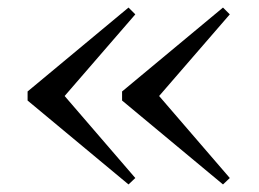

<svg xmlns="http://www.w3.org/2000/svg" viewBox="-20 -498 685 508"><path d="M588 -27 570 -10 303 -232V-256L570 -478L588 -460L401 -244ZM338 -27 320 -10 53 -232V-256L320 -478L338 -460L151 -244Z"/></svg>

Font: Inria Serif
Style: Regular
Weight: 400
Designer: Black Foundry Team
Foundry: Black Foundry
Version: Version 1.000; ttfautohint (v1.8.3)